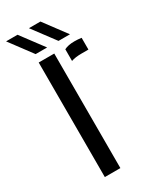

<svg xmlns="http://www.w3.org/2000/svg" viewBox="-220 -814 711 871"><g transform="rotate(-30 135.5 -378.5)"><path d="M55.6 0V-600H137.1V0ZM190.2 -530.5V-591.6Q210.8 -602.3 243.2 -602.3Q252.4 -602.3 261.7 -601.7Q271.1 -601.1 280.3 -599.7V-538.1H243.9Q211.3 -538.1 190.2 -530.5ZM62.6 -640 -24.6 -757.1H35.4L122.9 -640ZM182.5 -640 95 -757.1H155.3L242.5 -640Z"/></g></svg>

Font: Big Shoulders Stencil Text Thin
Style: Regular
Weight: 100
Designer: Patric King
Foundry: XO Type Co
Version: Version 2.001